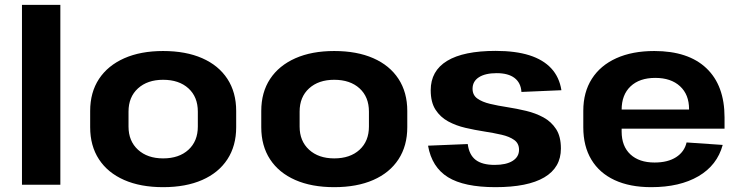

<svg xmlns="http://www.w3.org/2000/svg" viewBox="-20 -760 3053 790"><path d="M228.3 -740V0H70.4V-740Z M651.1 10.1Q558.1 10.1 490.8 -19.5Q423.4 -49.1 387.2 -104.5Q351 -159.9 351 -236.6V-303.4Q351 -380.1 387.4 -435.3Q423.9 -490.4 491.3 -520.3Q558.6 -550.1 651.1 -550.1Q744.6 -550.1 812 -520.5Q879.4 -490.9 915.6 -435.5Q951.8 -380.1 951.8 -303.4V-236.6Q951.8 -159.9 915.6 -104.5Q879.4 -49.1 812 -19.5Q744.6 10.1 651.1 10.1ZM651.1 -108.3Q716.6 -108.3 755.3 -143.7Q794 -179.2 794 -239.2V-300.8Q794 -361.3 755.3 -396.5Q716.6 -431.7 651.1 -431.7Q586.7 -431.7 547.7 -396.3Q508.8 -360.8 508.8 -300.8V-239.2Q508.8 -179.7 547.7 -144Q586.7 -108.3 651.1 -108.3Z M1355.1 10.1Q1262.1 10.1 1194.8 -19.5Q1127.4 -49.1 1091.2 -104.5Q1055 -159.9 1055 -236.6V-303.4Q1055 -380.1 1091.4 -435.3Q1127.9 -490.4 1195.3 -520.3Q1262.6 -550.1 1355.1 -550.1Q1448.6 -550.1 1516 -520.5Q1583.4 -490.9 1619.6 -435.5Q1655.8 -380.1 1655.8 -303.4V-236.6Q1655.8 -159.9 1619.6 -104.5Q1583.4 -49.1 1516 -19.5Q1448.6 10.1 1355.1 10.1ZM1355.1 -108.3Q1420.6 -108.3 1459.3 -143.7Q1498 -179.2 1498 -239.2V-300.8Q1498 -361.3 1459.3 -396.5Q1420.6 -431.7 1355.1 -431.7Q1290.7 -431.7 1251.7 -396.3Q1212.8 -360.8 1212.8 -300.8V-239.2Q1212.8 -179.7 1251.7 -144Q1290.7 -108.3 1355.1 -108.3Z M2018.5 10.1Q1889.6 10.1 1823.2 -30.9Q1756.8 -72 1741.2 -160.6L1904.6 -167.3Q1910.1 -123.1 1937 -102.3Q1964 -81.5 2015.4 -81.5Q2062.8 -81.5 2089.2 -98Q2115.6 -114.6 2115.6 -143.7Q2115.6 -169.9 2095.9 -184Q2076.1 -198.2 2043.8 -205.6Q2011.5 -213 1972.7 -219Q1933.9 -225 1895.1 -234Q1856.3 -243 1824 -260.5Q1791.7 -278.1 1772 -308.6Q1752.2 -339.2 1752.2 -388.7Q1752.2 -468.4 1819.6 -509.5Q1887.1 -550.6 2019.5 -550.6Q2101.1 -550.6 2158.1 -532.6Q2215 -514.5 2248.2 -478.7Q2281.4 -442.9 2290 -388.8L2125.5 -381.7Q2123.1 -419.3 2097.1 -439.2Q2071.1 -459 2023.6 -459Q1976.8 -459 1950.6 -442.2Q1924.4 -425.4 1924.4 -394.9Q1924.4 -368.6 1944.2 -354.5Q1964 -340.4 1996.3 -332.7Q2028.5 -325 2067.3 -319.1Q2106.1 -313.1 2144.9 -303.8Q2183.7 -294.5 2216 -277Q2248.3 -259.4 2268.1 -228.9Q2287.9 -198.4 2287.9 -148.8Q2287.9 -70.6 2219.6 -30.2Q2151.4 10.1 2018.5 10.1Z M2659.4 10.1Q2571.5 10.1 2508.9 -19Q2446.3 -48.1 2413.2 -103.3Q2380 -158.4 2380 -236.1V-303.9Q2380 -380.6 2415.2 -435.7Q2450.4 -490.9 2516 -520.5Q2581.6 -550.1 2672.1 -550.1Q2811.9 -550.1 2886.5 -479.3Q2961.2 -408.5 2961.2 -276.9V-230.5H2508.8V-309.4H2836.5L2815.2 -279.1V-311Q2815.2 -371 2778 -405.2Q2740.7 -439.5 2676.2 -439.5Q2611.3 -439.5 2574.5 -404.7Q2537.8 -370 2537.8 -308.5V-218.8Q2537.8 -158.3 2573.8 -124.8Q2609.8 -91.3 2673.3 -91.3Q2727.7 -91.3 2761.9 -113.3Q2796.1 -135.3 2805 -173.9L2953.6 -163.7Q2930.9 -80 2854 -35Q2777 10.1 2659.4 10.1Z"/></svg>

Font: Pathway Extreme 8pt Thin
Style: Regular
Weight: 100
Version: Version 1.001;gftools[0.9.26]